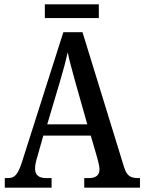

<svg xmlns="http://www.w3.org/2000/svg" viewBox="-20 -862 663 882"><path d="M186 -779H434V-842H186ZM2 0H217V-44H192C156 -44 141 -60 141 -88C141 -105 147 -128 152 -144L179 -239H397L427 -136C432 -118 437 -97 437 -84C437 -58 421 -44 389 -44H367V0H623V-44H614C579 -44 562 -55 550 -94L359 -714H271L82 -121C62 -58 47 -44 16 -44H2ZM197 -291 255 -486C270 -536 282 -581 291 -622C299 -581 313 -534 328 -478L381 -291Z"/></svg>

Font: Noto Serif Hebrew Condensed Medium
Style: Regular
Weight: 500
Width: 3
Designer: Monotype Design Team
Foundry: Monotype Imaging Inc.
Version: Version 2.004